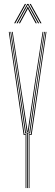

<svg xmlns="http://www.w3.org/2000/svg" viewBox="-20 -963 283 983"><path d="M119 0V-280H109L67.8 -564L33 -800H37L71.8 -564L113 -284H130L170.8 -564L206 -800H210L174.8 -564L134 -280H123V0ZM111 0V-272H101L25 -800H29L105 -276H115V0ZM127 0V-276H138L214 -800H218L142 -272H131V0ZM117 -288 76 -564 41 -800H45L80 -564L121 -292H122L162 -564L198 -800H202L166 -564L126 -288ZM52.5 -844 107.5 -943H113.5L58.5 -844ZM64.5 -844 119.5 -943H125.5L180.5 -844H174.5L127.5 -929.2L123.5 -937.5H121.5L117.5 -929.2L70.5 -844ZM76.5 -844 116.5 -917.8 121.5 -928.8H123.5L128.5 -917.8L168.5 -844H162.5L125 -913.2L123.5 -918H121.5L120 -913.2L82.5 -844ZM186.5 -844 131.5 -943H137.5L192.5 -844Z"/></svg>

Font: Big Shoulders Inline Display Thin Thin
Style: Regular
Weight: 250
Version: Version 2.002